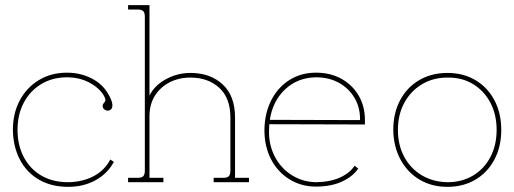

<svg xmlns="http://www.w3.org/2000/svg" viewBox="-20 -707 1995 745"><path d="M245 18Q179 18 131 -10Q83 -38 57 -88Q31 -138 30 -203Q30 -267 56.5 -317Q83 -367 130.5 -396Q178 -425 240 -425Q293 -425 337 -402Q381 -379 403 -337Q415 -315 416 -301.5Q417 -288 410 -282Q401 -275 391 -279Q381 -283 379 -291Q377 -300 381 -304.5Q385 -309 388 -314.5Q391 -320 385 -332Q369 -363 329.5 -385Q290 -407 240 -407Q184 -407 140.5 -381Q97 -355 72.5 -309Q48 -263 48 -203Q48 -144 72 -98Q96 -52 140 -26Q184 0 245 0Q301 -1 343.5 -23.5Q386 -46 408 -88L422 -79Q397 -33 350.5 -7.5Q304 18 245 18Z M477 0V-17H514Q530 -17 536 -23.5Q542 -30 542 -45V-642Q542 -657 536 -663.5Q530 -670 514 -670H477V-687H560V-336Q579 -375 623.5 -399.5Q668 -424 719 -424Q796 -424 844 -379.5Q892 -335 892 -251V-17H946V0H809V-17H846Q862 -17 868 -23.5Q874 -30 874 -45V-251Q874 -327 830.5 -366.5Q787 -406 719 -406Q674 -406 638 -387.5Q602 -369 581 -335.5Q560 -302 560 -256V-17H614V0Z M1377 -241Q1378 -289 1356 -326.5Q1334 -364 1295.5 -385.5Q1257 -407 1206 -407Q1135 -406 1086.5 -360.5Q1038 -315 1027 -242ZM1206 17Q1149 17 1103.5 -11Q1058 -39 1032 -88.5Q1006 -138 1006 -203Q1007 -268 1032.5 -318Q1058 -368 1103 -396.5Q1148 -425 1206 -425Q1262 -425 1304.5 -401.5Q1347 -378 1371.5 -336.5Q1396 -295 1396 -241V-224L1025 -225L1024 -203Q1022 -148 1045 -102Q1068 -56 1110.5 -28.5Q1153 -1 1206 0Q1262 -1 1300 -18.5Q1338 -36 1356 -64L1370 -53Q1349 -22 1307 -2.5Q1265 17 1206 17Z M1716 18Q1655 18 1608 -10Q1561 -38 1534 -88Q1507 -138 1506 -203Q1506 -268 1532.5 -318Q1559 -368 1606.5 -396Q1654 -424 1716 -424Q1778 -424 1825 -396Q1872 -368 1898.5 -318Q1925 -268 1925 -203Q1925 -138 1898.5 -88Q1872 -38 1825 -10Q1778 18 1716 18ZM1716 0Q1772 0 1815 -25.5Q1858 -51 1882.5 -97Q1907 -143 1907 -203Q1907 -263 1882.5 -309Q1858 -355 1815 -381Q1772 -407 1716 -406Q1660 -406 1616.5 -379.5Q1573 -353 1548.5 -307.5Q1524 -262 1524 -203Q1524 -144 1548.5 -98.5Q1573 -53 1616.5 -27Q1660 -1 1716 0Z"/></svg>

Font: Grandiflora One
Style: Regular
Weight: 400
Designer: Haesung Cho
Foundry: JAMO
Version: Version 1.000; ttfautohint (v1.8.4.7-5d5b);gftools[0.9.28]